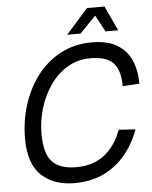

<svg xmlns="http://www.w3.org/2000/svg" viewBox="-61 -961 813 1027"><g transform="rotate(-5 346.0 -447.5)"><path d="M298 16Q186 16 120 -46.5Q54 -109 54 -244Q54 -337 81 -423.5Q108 -510 159.5 -578Q211 -646 285.5 -686Q360 -726 454 -726Q539 -726 590.5 -694.5Q642 -663 665.5 -608.5Q689 -554 689 -484L599 -478Q599 -562 563.5 -602Q528 -642 438 -642Q371 -642 316.5 -609.5Q262 -577 223.5 -522Q185 -467 164.5 -399.5Q144 -332 144 -263Q144 -155 185.5 -111.5Q227 -68 314 -68Q406 -68 467 -116.5Q528 -165 557 -248L647 -242Q619 -165 570.5 -107Q522 -49 454 -16.5Q386 16 298 16ZM327 -778 445 -911H539L601 -778H533L485 -867L399 -778Z"/></g></svg>

Font: Geist Regular
Style: Italic
Weight: 400
Italic angle: -12°
Designer: Basement.studio, Andrés Briganti, Mateo Zaragoza
Foundry: Basement.studio, Vercel, Andrés Briganti, Guido Ferreyra, Mateo Zaragoza
Version: Version 1.500; ttfautohint (v1.8.4.7-5d5b)